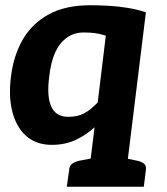

<svg xmlns="http://www.w3.org/2000/svg" viewBox="-20 -547 639 733"><path d="M313 166 341 -61Q308 -31 268 -12.5Q228 6 178 6Q119 6 81 -27Q43 -60 27.5 -119Q12 -178 22 -255Q31 -332 65.5 -393.5Q100 -455 164 -491Q228 -527 325 -527Q356 -527 393 -525Q430 -523 467 -517Q504 -511 537 -500L455 166ZM241 -101Q277 -101 302.5 -115Q328 -129 353 -156L384 -411Q357 -419 339.5 -421Q322 -423 299 -423Q263 -423 235.5 -403.5Q208 -384 191 -347.5Q174 -311 168 -255Q158 -180 175.5 -140.5Q193 -101 241 -101ZM235 166 244 102Q245 86 255 78.5Q265 71 281 67L333 57V166ZM431 166 457 57 506 67Q522 71 530.5 78.5Q539 86 537 102L529 166Z"/></svg>

Font: Aleo ExtraBold
Style: Italic
Weight: 800
Italic angle: -7°
Designer: Alessio Laiso
Foundry: Alessio Laiso
Version: Version 2.001;gftools[0.9.29]